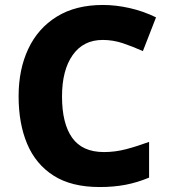

<svg xmlns="http://www.w3.org/2000/svg" viewBox="-20 -744 683 774"><path d="M394 -583Q316 -583 273 -522Q230 -461 230 -355Q230 -246 271 -188.5Q312 -131 399 -131Q444 -131 488 -142.5Q532 -154 581 -172V-28Q533 -8 485.5 1Q438 10 382 10Q268 10 196 -36Q124 -82 89.5 -164Q55 -246 55 -356Q55 -464 94 -547Q133 -630 209 -677Q285 -724 395 -724Q447 -724 502.5 -711.5Q558 -699 609 -674L556 -538Q516 -556 476 -569.5Q436 -583 394 -583Z"/></svg>

Font: Noto Sans Kannada ExtraBold
Style: Regular
Weight: 800
Designer: Jelle Bosma - Monotype Design Team
Foundry: Monotype Imaging Inc.
Version: Version 2.005; ttfautohint (v1.8.4.7-5d5b)